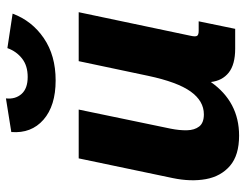

<svg xmlns="http://www.w3.org/2000/svg" viewBox="-110 -702 826 647"><g transform="rotate(-90 303.5 -379.0)"><path d="M169.4 13.2Q103.5 13.2 67.9 -17.3Q32.2 -47.9 22.9 -98.6Q13.7 -149.4 26.4 -210.4L92.8 -527.3H257.3L192.9 -217.3Q187 -188 187.5 -162.6Q188 -137.2 200.2 -121.3Q212.4 -105.5 241.2 -105.5Q286.1 -105.5 318.1 -150.1Q350.1 -194.8 371.1 -293.9L420.4 -527.3H585.4L505.9 -149.9Q502.4 -134.3 505.6 -128.7Q508.8 -123 522.5 -123H554.7L529.3 0H462.4Q409.2 0 381.8 -21.7Q354.5 -43.5 350.1 -82Q283.2 13.2 169.4 13.2ZM355.5 -605Q270 -605 223.1 -646Q176.3 -687 181.6 -754.4L294.9 -772.5Q291.5 -740.7 309.8 -720Q328.1 -699.2 367.2 -699.2Q405.3 -699.2 429.4 -718.3Q453.6 -737.3 464.4 -767.6L580.6 -750Q556.2 -684.6 497.8 -644.8Q439.5 -605 355.5 -605Z"/></g></svg>

Font: Schibsted Grotesk ExtraBold
Style: Italic
Weight: 800
Italic angle: -12°
Designer: Bakken & Baeck AS, Henrik Kongsvoll
Foundry: Schibsted ASA
Version: Version 1.100; ttfautohint (v1.8.4.7-5d5b);gftools[0.9.25]